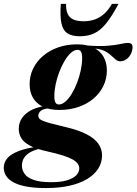

<svg xmlns="http://www.w3.org/2000/svg" viewBox="-98 -738 710 998"><path d="M527 -419.5Q514.5 -419.5 504.8 -427.2Q495 -435 483.5 -446.2Q472 -457.5 455 -468Q438 -478.5 411.5 -483.5Q385 -488.5 345.5 -483.5L346.5 -502Q420 -496.5 462.8 -500.2Q505.5 -504 529.2 -509.5Q553 -515 568 -515Q579 -515 585 -509.5Q591 -504 591 -492.5Q591 -479.5 586.2 -466.5Q581.5 -453.5 572.8 -442.8Q564 -432 552.2 -425.8Q540.5 -419.5 527 -419.5ZM208 -195Q225.5 -195 243 -210.8Q260.5 -226.5 276 -252.5Q291.5 -278.5 303.5 -310.2Q315.5 -342 322.2 -374.5Q329 -407 329 -434.5Q329 -459.5 323.2 -469.2Q317.5 -479 305.5 -479Q288 -479 270.5 -463.2Q253 -447.5 237.5 -421.2Q222 -395 210 -363.5Q198 -332 191.2 -299.5Q184.5 -267 184.5 -239Q184.5 -214 190.5 -204.5Q196.5 -195 208 -195ZM303 -507.5Q355 -507.5 389 -490.2Q423 -473 440.2 -442.8Q457.5 -412.5 457.5 -372Q457.5 -328.5 439.2 -291Q421 -253.5 388 -225.5Q355 -197.5 309.8 -182Q264.5 -166.5 210.5 -166.5Q159.5 -166.5 125 -183.2Q90.5 -200 73.2 -230Q56 -260 56 -300Q56 -343.5 74 -381Q92 -418.5 125.2 -447Q158.5 -475.5 203.8 -491.5Q249 -507.5 303 -507.5ZM141.5 239.5Q80.5 239.5 38.5 231.5Q-3.5 223.5 -29.5 208.8Q-55.5 194 -67 174.8Q-78.5 155.5 -78.5 133.5Q-78.5 107 -60.5 85Q-42.5 63 0.8 46.5Q44 30 119 21H144.5L143.5 29.5Q109 33.5 84.8 42Q60.5 50.5 45.2 62.8Q30 75 23 90.2Q16 105.5 16 123Q16 146 30 165.8Q44 185.5 77.2 197.2Q110.5 209 168.5 209Q217 209 249.2 199.5Q281.5 190 297.8 173.8Q314 157.5 314 137Q314 124 305.8 112.5Q297.5 101 278.8 90.5Q260 80 228.5 70Q197 60 150 49.5Q90.5 36.5 57.8 19Q25 1.5 12.2 -20.5Q-0.5 -42.5 -0.5 -69Q-0.5 -101 18 -126.8Q36.5 -152.5 71.5 -169Q106.5 -185.5 155.5 -189L160.5 -175Q127 -173 114 -161.8Q101 -150.5 101 -136.5Q101 -129.5 104.8 -123.5Q108.5 -117.5 122.2 -111.2Q136 -105 164.2 -97.2Q192.5 -89.5 241 -78Q310 -62 352 -40.2Q394 -18.5 413.2 9Q432.5 36.5 432.5 69.5Q432.5 107 412.8 138.2Q393 169.5 355.5 192.2Q318 215 264 227.2Q210 239.5 141.5 239.5ZM337 -627.5Q368 -627.5 394.5 -636.8Q421 -646 443.5 -666.2Q466 -686.5 484 -718H518Q484 -654 454.2 -617Q424.5 -580 392 -564.8Q359.5 -549.5 317 -549.5Q275.5 -549.5 252.2 -565Q229 -580.5 221.2 -617.2Q213.5 -654 218 -718H245.5Q244.5 -686 253.8 -665.8Q263 -645.5 283.8 -636.5Q304.5 -627.5 337 -627.5Z"/></svg>

Font: Newsreader 60pt
Style: Bold Italic
Weight: 700
Italic angle: -17°
Designer: Hugues Gentile
Foundry: Production Type
Version: Version 1.003